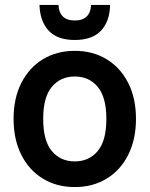

<svg xmlns="http://www.w3.org/2000/svg" viewBox="-20 -747 606 778"><path d="M283 11Q210 11 154 -23Q98 -57 66.5 -119.5Q35 -182 35 -265Q35 -349 66.5 -411Q98 -473 154 -507Q210 -541 283 -541Q356 -541 412 -507Q468 -473 499.5 -411Q531 -349 531 -265Q531 -182 499.5 -119.5Q468 -57 412 -23Q356 11 283 11ZM283 -93Q341 -93 376 -135Q411 -177 411 -265Q411 -353 376 -395Q341 -437 283 -437Q225 -437 190 -395Q155 -353 155 -265Q155 -177 190 -135Q225 -93 283 -93ZM283 -585Q212 -585 177 -623Q142 -661 140 -727H217Q218 -697 234.5 -680.5Q251 -664 283 -664Q315 -664 331.5 -680.5Q348 -697 349 -727H426Q425 -661 389.5 -623Q354 -585 283 -585Z"/></svg>

Font: Radio Canada Big Medium
Style: Regular
Weight: 500
Designer: Étienne Aubert Bonn
Foundry: Coppers and Brasses
Version: Version 1.001